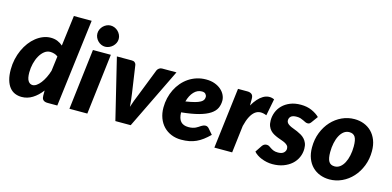

<svg xmlns="http://www.w3.org/2000/svg" viewBox="-70 -1164 3234 1584"><g transform="rotate(15 1547.0 -372.0)"><path d="M379 0Q364.5 0 354.8 -3.8Q345 -7.5 339.2 -14Q333.5 -20.5 331.2 -29.5Q329 -38.5 329 -49V-92.5Q293.5 -45.5 250.5 -18.8Q207.5 8 159 8Q127 8 100.5 -3.2Q74 -14.5 54.8 -38.5Q35.5 -62.5 24.8 -99.8Q14 -137 14 -189Q14 -234 23.5 -276.8Q33 -319.5 50 -357Q67 -394.5 90.5 -425.8Q114 -457 142.2 -479.2Q170.5 -501.5 202 -514Q233.5 -526.5 267 -526.5Q299 -526.5 324.8 -515.8Q350.5 -505 370 -487.5L403 -748.5H555L462 0ZM221 -110Q237 -110 254.2 -122Q271.5 -134 287.8 -155Q304 -176 318 -204.2Q332 -232.5 342 -265L358 -391Q343.5 -402.5 325.8 -407.5Q308 -412.5 292 -412.5Q265 -412.5 242.2 -394.5Q219.5 -376.5 203 -347.2Q186.5 -318 177.2 -280.5Q168 -243 168 -204Q168 -154.5 182.5 -132.2Q197 -110 221 -110Z M780.5 -518.5 718.5 0H565.5L627.5 -518.5ZM809.5 -660.5Q809.5 -642 801.5 -625.8Q793.5 -609.5 780.5 -597.2Q767.5 -585 750.8 -577.8Q734 -570.5 716.5 -570.5Q699 -570.5 683 -577.8Q667 -585 654.8 -597.2Q642.5 -609.5 635 -625.8Q627.5 -642 627.5 -660.5Q627.5 -679 635 -695.5Q642.5 -712 655.2 -724.5Q668 -737 684 -744.2Q700 -751.5 717.5 -751.5Q735.5 -751.5 752 -744.5Q768.5 -737.5 781.2 -725Q794 -712.5 801.8 -696Q809.5 -679.5 809.5 -660.5Z M832 -518.5H960Q976 -518.5 985.2 -510.8Q994.5 -503 997 -491.5L1031 -259Q1035.5 -229.5 1038.5 -201.2Q1041.5 -173 1043.5 -144.5Q1052.5 -172.5 1062.8 -200.8Q1073 -229 1086 -259L1177 -491.5Q1182.5 -503 1193.5 -510.8Q1204.5 -518.5 1218 -518.5H1341L1089 0H958Z M1767 -391Q1767 -355.5 1753 -326Q1739 -296.5 1704.2 -273.8Q1669.5 -251 1610.8 -235Q1552 -219 1463 -210Q1464 -157 1486.2 -132.5Q1508.5 -108 1552 -108Q1572.5 -108 1587.5 -111.5Q1602.5 -115 1613.8 -120.5Q1625 -126 1634 -132Q1643 -138 1651.2 -143.5Q1659.5 -149 1668.5 -152.5Q1677.5 -156 1689 -156Q1696.5 -156 1703.5 -152.2Q1710.5 -148.5 1716 -142.5L1756 -96Q1728.5 -69 1702.2 -49.2Q1676 -29.5 1648.2 -16.8Q1620.5 -4 1589.2 2Q1558 8 1521 8Q1475 8 1436.5 -7.8Q1398 -23.5 1370.2 -52.2Q1342.5 -81 1327.2 -121.5Q1312 -162 1312 -211.5Q1312 -253 1321.2 -292.5Q1330.5 -332 1347.8 -366.8Q1365 -401.5 1390 -430.8Q1415 -460 1446.2 -481Q1477.5 -502 1514.8 -513.8Q1552 -525.5 1594 -525.5Q1635.5 -525.5 1667.8 -513.5Q1700 -501.5 1722 -482.2Q1744 -463 1755.5 -439Q1767 -415 1767 -391ZM1585 -421Q1546.5 -421 1517.5 -390.2Q1488.5 -359.5 1474 -306Q1522.5 -313.5 1552.5 -321.8Q1582.5 -330 1599 -339.8Q1615.5 -349.5 1621.2 -360.8Q1627 -372 1627 -385Q1627 -398 1617 -409.5Q1607 -421 1585 -421Z M1803.5 0 1866.5 -518.5H1946.5Q1970.5 -518.5 1984 -507.2Q1997.5 -496 1997.5 -470.5V-411.5Q2016.5 -445 2038 -469Q2059.5 -493 2082.2 -506.2Q2105 -519.5 2128.8 -521.2Q2152.5 -523 2176.5 -512L2148.5 -368.5Q2120 -380.5 2095.2 -379.5Q2070.5 -378.5 2049.8 -362.5Q2029 -346.5 2012.2 -314.5Q1995.5 -282.5 1983.5 -233L1955.5 0Z M2523 -409.5Q2516 -400.5 2510 -396.5Q2504 -392.5 2494 -392.5Q2484 -392.5 2474.2 -397Q2464.5 -401.5 2453.2 -407.2Q2442 -413 2427.8 -417.5Q2413.5 -422 2395 -422Q2360.5 -422 2345.8 -408.8Q2331 -395.5 2331 -374.5Q2331 -361 2339.2 -351.5Q2347.5 -342 2361 -334.5Q2374.5 -327 2391.8 -320.8Q2409 -314.5 2427 -306.8Q2445 -299 2462.2 -289Q2479.5 -279 2493 -264.5Q2506.5 -250 2514.8 -230Q2523 -210 2523 -182.5Q2523 -143.5 2507.5 -108.8Q2492 -74 2463 -48.2Q2434 -22.5 2392.8 -7.2Q2351.5 8 2300 8Q2275.5 8 2251.5 3Q2227.5 -2 2206.2 -10.5Q2185 -19 2167.5 -30.8Q2150 -42.5 2139 -56L2177 -113Q2184 -123 2193.2 -128.8Q2202.5 -134.5 2216 -134.5Q2228.5 -134.5 2237.5 -128.5Q2246.5 -122.5 2257 -115.5Q2267.5 -108.5 2282 -102.5Q2296.5 -96.5 2320 -96.5Q2353 -96.5 2369 -111.2Q2385 -126 2385 -146Q2385 -161.5 2376.8 -171.5Q2368.5 -181.5 2355 -188.8Q2341.5 -196 2324.5 -201.8Q2307.5 -207.5 2289.5 -214.5Q2271.5 -221.5 2254.5 -230.8Q2237.5 -240 2224 -254Q2210.5 -268 2202.2 -288.5Q2194 -309 2194 -338Q2194 -374 2207.2 -408Q2220.5 -442 2246.8 -468.2Q2273 -494.5 2312 -510.5Q2351 -526.5 2403 -526.5Q2455 -526.5 2495.8 -508.5Q2536.5 -490.5 2563 -464.5Z M2801 -107Q2827 -107 2847.5 -122.8Q2868 -138.5 2882.2 -165.8Q2896.5 -193 2904.2 -229.2Q2912 -265.5 2912 -306.5Q2912 -363 2896.8 -387.2Q2881.5 -411.5 2847 -411.5Q2821 -411.5 2800.5 -395.8Q2780 -380 2765.8 -353Q2751.5 -326 2743.8 -289.5Q2736 -253 2736 -212Q2736 -156.5 2751.2 -131.8Q2766.5 -107 2801 -107ZM2787 8Q2743.5 8 2705.8 -6.5Q2668 -21 2640.2 -48.8Q2612.5 -76.5 2596.8 -117.2Q2581 -158 2581 -211Q2581 -280 2603.8 -337.8Q2626.5 -395.5 2665 -437.5Q2703.5 -479.5 2754.2 -503Q2805 -526.5 2861 -526.5Q2904.5 -526.5 2942 -512Q2979.5 -497.5 3007.2 -469.8Q3035 -442 3051 -401.2Q3067 -360.5 3067 -307.5Q3067 -239.5 3044.2 -181.8Q3021.5 -124 2983 -81.8Q2944.5 -39.5 2893.8 -15.8Q2843 8 2787 8Z"/></g></svg>

Font: Lato Black
Style: Italic
Weight: 900
Italic angle: -7°
Designer: Lukasz Dziedzic
Foundry: tyPoland Lukasz Dziedzic
Version: Version 2.007; 2014-02-27